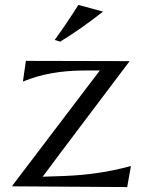

<svg xmlns="http://www.w3.org/2000/svg" viewBox="-20 -756 591 779"><path d="M85 -509 506 -508 227 -138Q210 -116 186 -83Q162 -50 153 -39L240 -42Q382 -47 509 -82L511 -81L496 3L30 0L31 -4L334 -403Q342 -414 353 -428Q364 -442 371.5 -452Q379 -462 385 -470H324Q180 -470 73 -425ZM202 -594Q248 -657 298 -736L398 -709Q311 -640 224 -587Z"/></svg>

Font: Coconat
Style: Regular
Weight: 400
Designer: Sara Lavazza
Foundry: Collletttivo
Version: Version 1.000;Glyphs 3.2 (3217)